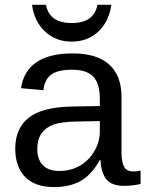

<svg xmlns="http://www.w3.org/2000/svg" viewBox="-20 -757 596 787"><path d="M202.1 9.8Q122.6 9.8 82.5 -32.2Q42.5 -74.2 42.5 -147.5Q42.5 -229.5 96.4 -273.4Q150.4 -317.4 270.5 -320.3L389.2 -322.3V-351.1Q389.2 -415.5 361.8 -443.4Q334.5 -471.2 275.9 -471.2Q216.8 -471.2 189.9 -451.2Q163.1 -431.2 157.7 -387.2L65.9 -395.5Q88.4 -538.1 277.8 -538.1Q377.4 -538.1 427.7 -492.4Q478 -446.8 478 -360.4V-132.8Q478 -93.8 488.3 -74Q498.5 -54.2 527.3 -54.2Q540 -54.2 556.2 -57.6V-2.9Q522.9 4.9 488.3 4.9Q439.5 4.9 417.2 -20.8Q395 -46.4 392.1 -101.1H389.2Q355.5 -40.5 310.8 -15.4Q266.1 9.8 202.1 9.8ZM222.2 -56.2Q270.5 -56.2 308.1 -78.1Q345.7 -100.1 367.4 -138.4Q389.2 -176.8 389.2 -217.3V-260.7L293 -258.8Q231 -257.8 199 -246.1Q167 -234.4 149.9 -210Q132.8 -185.5 132.8 -146Q132.8 -103 156 -79.6Q179.2 -56.2 222.2 -56.2ZM273.4 -586.4Q209 -586.4 164.6 -627.9Q120.1 -669.4 111.3 -737.3H168.5Q182.1 -662.6 274.4 -662.6Q365.2 -662.6 379.4 -737.3H436.5Q426.3 -668 382.6 -627.2Q338.9 -586.4 273.4 -586.4Z"/></svg>

Font: Liberation Sans
Style: Regular
Weight: 400
Designer: Steve Matteson
Foundry: Ascender Corporation
Version: Version 2.00.1